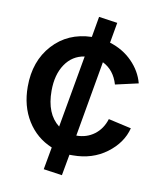

<svg xmlns="http://www.w3.org/2000/svg" viewBox="-81 -779 704 842"><g transform="rotate(10 271.0 -358.0)"><path d="M37 -359Q37 -473 103.5 -546Q170 -619 276 -622L292 -714L375 -702L359 -611Q418 -593 459 -551.5Q500 -510 514 -457L412 -434Q394 -496 343 -521L284 -184Q330 -184 364 -209.5Q398 -235 412 -280L514 -257Q497 -190 434 -143Q371 -96 284 -96H269L252 -2L169 -14L187 -114Q117 -143 77 -207.5Q37 -272 37 -359ZM143 -359Q143 -256 203 -210L260 -532Q206 -524 174.5 -477.5Q143 -431 143 -359Z"/></g></svg>

Font: LT Superior Semi-bold
Style: Regular
Weight: 600
Designer: Daniel Lyons
Foundry: LyonsType
Version: Version 1.0